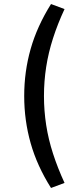

<svg xmlns="http://www.w3.org/2000/svg" viewBox="-20 -739 376 952"><path d="M233 193Q164 84 132 -29Q100 -142 100 -263Q100 -384 132 -496.5Q164 -609 233 -719L300 -694Q266 -621 243 -549.5Q220 -478 209 -407Q198 -336 198 -263Q198 -190 209 -119Q220 -48 243 23Q266 94 300 168Z"/></svg>

Font: Nunito Sans 10pt Medium
Style: Regular
Weight: 500
Designer: Vernon Adams
Foundry: Vernon Adams
Version: Version 3.101;gftools[0.9.27]